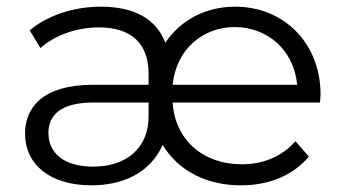

<svg xmlns="http://www.w3.org/2000/svg" viewBox="-20 -550 1026 575"><path d="M940 -267C940 -420 831 -530 684 -530C595 -530 520 -489 475 -422C448 -493 383 -530 282 -530C201 -530 122 -504 69 -459L101 -406C144 -444 208 -468 276 -468C374 -468 425 -419 425 -329V-296H258C107 -296 55 -227 55 -150C55 -58 129 5 254 5C342 5 428 -28 467 -116C517 -34 604 5 702 5C785 5 857 -24 905 -81L865 -127C824 -81 768 -58 704 -58C587 -58 504 -132 497 -243H938C939 -251 940 -258 940 -267ZM683 -469C778 -469 860 -403 870 -296H497C508 -404 589 -469 683 -469ZM259 -51C175 -51 125 -89 125 -152C125 -203 159 -243 260 -243H425V-201C425 -108 360 -51 259 -51Z"/></svg>

Font: Montserrat Lite
Style: Regular
Weight: 400
Designer: Julieta Ulanovsky
Foundry: Julieta Ulanovsky
Version: Version 7.200;PS 007.200;hotconv 1.0.88;makeotf.lib2.5.64775